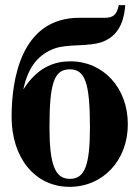

<svg xmlns="http://www.w3.org/2000/svg" viewBox="-20 -711 540 745"><path d="M251 -442C310 -442 329 -389 329 -218C329 -69 309 -17 251 -17C193 -17 172 -73 172 -218C172 -389 190 -442 251 -442ZM441 -691C433 -653 419 -642 386 -642H288C62 -642 25 -404 25 -257C25 -101 114 14 250 14C379 14 476 -88 476 -229C476 -371 380 -473 254 -473C204 -473 132 -460 72 -366H71C90 -455 132 -501 192 -523C246 -542 326 -528 381 -550C454 -579 463 -654 466 -691Z"/></svg>

Font: XITS
Style: Bold
Weight: 700
Designer: MicroPress Inc., with final additions and corrections provided by Coen Hoffman, Elsevier (retired)
Version: Version 1.302